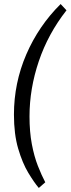

<svg xmlns="http://www.w3.org/2000/svg" viewBox="-20 -727 349 950"><path d="M172 203Q149 176 120 128Q91 80 70 8.5Q49 -63 49 -160Q49 -316 110 -457.5Q171 -599 280 -707L309 -676Q218 -560 172 -424Q126 -288 126 -151Q126 -75 137.5 -14Q149 47 167.5 94Q186 141 204 175Z"/></svg>

Font: Rasa
Style: Italic
Weight: 400
Italic angle: -7.10001°
Designer: Anna Giedrys (Yrsa+Rasa design), David Brezina (Yrsa art-direction, Rasa art-direction, design)
Foundry: Rosetta Type Foundry
Version: Version 2.004